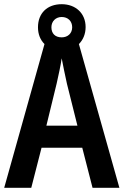

<svg xmlns="http://www.w3.org/2000/svg" viewBox="-20 -895 589 915"><path d="M421 0H549L356 -685C376 -705 388 -733 388 -766C388 -832 340 -875 274 -875C205 -875 161 -832 161 -765C161 -732 172 -705 192 -685L0 0H129L178 -191H372ZM274 -717C242 -717 225 -736 225 -765C225 -794 246 -814 274 -814C304 -814 324 -794 324 -765C324 -736 303 -717 274 -717ZM299 -496 349 -296H201L250 -497C258 -533 269 -582 274 -617C280 -583 291 -534 299 -496Z"/></svg>

Font: Noto Sans Armenian Condensed SemiBold
Style: Regular
Weight: 600
Width: 3
Designer: Monotype Design Team
Foundry: Monotype Imaging Inc.
Version: Version 2.008